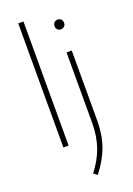

<svg xmlns="http://www.w3.org/2000/svg" viewBox="-190 -877 814 1175"><g transform="rotate(-20 217.0 -289.0)"><path d="M91.5 0V-808H125.5V0ZM232 230 208 212Q260 145 284.2 75Q308.5 5 308.5 -83V-540H342.5V-86Q342.5 9.5 315.8 83.2Q289 157 232 230ZM325.5 -684.5Q312 -684.5 303.2 -693Q294.5 -701.5 294.5 -715.5Q294.5 -730 303.2 -738.8Q312 -747.5 325.5 -747.5Q339 -747.5 347.8 -738.8Q356.5 -730 356.5 -715.5Q356.5 -701.5 347.8 -693Q339 -684.5 325.5 -684.5Z"/></g></svg>

Font: Encode Sans SmExp Th
Style: Regular
Weight: 100
Width: 6
Designer: Multiple Designers
Foundry: Impallari Type
Version: Version 3.002; ttfautohint (v1.8.3) -l 8 -r 50 -G 200 -x 14 